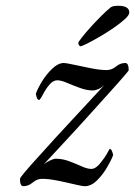

<svg xmlns="http://www.w3.org/2000/svg" viewBox="-20 -642 466 662"><path d="M60.5 0Q48.8 0 48.8 -25.4Q48.8 -32.2 122.1 -112.3Q146.5 -139.6 173.3 -168.9Q200.2 -198.2 239.7 -240.7Q279.3 -283.2 339.8 -348.6Q329.1 -338.9 318.4 -334.5Q307.6 -330.1 300.8 -330.1Q279.3 -330.1 255.4 -338.9Q231.4 -347.7 210.9 -356.4Q190.4 -365.2 177.7 -365.2Q163.1 -365.2 150.4 -350.1Q137.7 -335 129.4 -318.8Q121.1 -302.7 117.2 -298.8Q113.3 -294.9 108.4 -301.8Q106.4 -305.7 105.5 -310.1Q104.5 -314.5 103.5 -318.4Q109.4 -335.9 124.5 -360.8Q139.6 -385.7 160.2 -405.3Q180.7 -424.8 200.2 -424.8Q208 -424.8 234.9 -418.9Q261.7 -413.1 293.5 -406.7Q325.2 -400.4 347.7 -400.4Q365.2 -400.4 379.9 -412.6Q394.5 -424.8 412.1 -424.8Q423.8 -424.8 423.8 -399.4Q423.8 -398.4 406.2 -377.9Q388.7 -357.4 360.8 -326.7Q333 -295.9 302.7 -262.2Q272.5 -228.5 246.1 -199.7Q219.7 -170.9 205.1 -155.3L130.9 -75.2Q138.7 -82 151.9 -88.4Q165 -94.7 171.9 -94.7Q196.3 -94.7 219.2 -85.9Q242.2 -77.1 261.7 -68.4Q281.2 -59.6 294.9 -59.6Q310.5 -59.6 327.1 -81.1Q341.8 -99.6 347.2 -109.4Q352.5 -119.1 356.4 -126Q359.4 -132.8 365.2 -123Q367.2 -119.1 368.2 -115.2Q369.1 -111.3 370.1 -107.4Q364.3 -90.8 349.1 -64.9Q334 -39.1 314 -19.5Q293.9 0 272.5 0Q263.7 0 237.3 -6.3Q210.9 -12.7 179.7 -19Q148.4 -25.4 125 -25.4Q107.4 -25.4 92.8 -12.7Q78.1 0 60.5 0ZM256.8 -482.4Q254.9 -482.4 252.4 -486.3Q250 -490.2 250 -494.1Q250 -497.1 261.7 -512.2Q273.4 -527.3 291.5 -547.4Q309.6 -567.4 328.6 -586.4Q347.7 -605.5 362.3 -617.2Q370.1 -622.1 387.7 -622.1Q425.8 -622.1 425.8 -598.6Q425.8 -589.8 410.2 -575.7Q394.5 -561.5 371.1 -545.4Q347.7 -529.3 323.2 -515.1Q298.8 -501 280.3 -491.7Q261.7 -482.4 256.8 -482.4Z"/></svg>

Font: Crimson Text
Style: Italic
Weight: 400
Italic angle: -11°
Designer: Sebastian Kosch
Foundry: Sebastian Kosch
Version: Version 1.100; ttfautohint (v1.8.4)